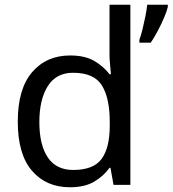

<svg xmlns="http://www.w3.org/2000/svg" viewBox="-20 -780 728 810"><path d="M275 10Q175 10 115 -59.5Q55 -129 55 -267Q55 -405 115.5 -475.5Q176 -546 276 -546Q338 -546 377.5 -523Q417 -500 442 -467H448Q447 -480 444.5 -505.5Q442 -531 442 -546V-760H530V0H459L446 -72H442Q418 -38 378 -14Q338 10 275 10ZM289 -63Q374 -63 408.5 -109.5Q443 -156 443 -250V-266Q443 -366 410 -419.5Q377 -473 288 -473Q217 -473 181.5 -416.5Q146 -360 146 -265Q146 -169 181.5 -116Q217 -63 289 -63ZM688 -751Q684 -733 672.5 -706Q661 -679 646 -650.5Q631 -622 616 -600H568V-612Q575 -631 581.5 -657.5Q588 -684 593.5 -711.5Q599 -739 601 -760H688Z"/></svg>

Font: Noto Sans Carian
Style: Regular
Weight: 400
Designer: Monotype Design Team
Foundry: Monotype Imaging Inc.
Version: Version 2.002; ttfautohint (v1.8.4.7-5d5b)